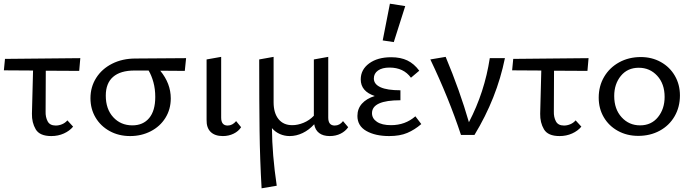

<svg xmlns="http://www.w3.org/2000/svg" viewBox="-20 -731 3745 1040"><path d="M227 -127Q226 -97 238 -74Q250 -51 282 -51Q299 -51 316 -58Q333 -65 345 -79L376 -45Q357 -22 326 -8Q295 6 258 6Q195 6 173.5 -30.5Q152 -67 153 -115L159 -349L1 -350L7 -412L415 -416L409 -347L228 -348Z M981 -347 848 -348Q905 -279 905 -198Q905 -139 876 -92.5Q847 -46 796.5 -20Q746 6 685 6Q623 6 574 -21Q525 -48 497.5 -94.5Q470 -141 470 -199Q470 -260 501 -309Q532 -358 587.5 -386Q643 -414 714 -414L988 -416ZM785 -349H709Q632 -349 592.5 -314.5Q553 -280 553 -213Q553 -140 593.5 -96Q634 -52 697 -52Q755 -52 788 -91.5Q821 -131 821 -206Q821 -249 811 -285.5Q801 -322 785 -349Z M1099 -82V-409L1178 -423V-94Q1178 -51 1213 -51Q1239 -51 1259 -75L1286 -42Q1272 -20 1245.5 -7Q1219 6 1187 6Q1144 6 1121 -16.5Q1098 -39 1099 -82Z M1866 -42Q1851 -20 1825 -7Q1799 6 1766 6Q1730 6 1708.5 -10.5Q1687 -27 1682 -58Q1654 -27 1619.5 -10.5Q1585 6 1549 6Q1521 6 1496 -5Q1471 -16 1453 -37Q1454 106 1479 275L1397 289Q1388 134 1386 -21.5Q1384 -177 1384 -409L1462 -423V-177Q1462 -119 1488.5 -86Q1515 -53 1563 -53Q1593 -53 1624.5 -66Q1656 -79 1680 -104V-409L1758 -423V-94Q1758 -51 1793 -51Q1820 -51 1838 -75Z M2262 -59Q2226 -28 2186 -11Q2146 6 2088 6Q2013 6 1964.5 -21.5Q1916 -49 1916 -103Q1916 -142 1940.5 -169.5Q1965 -197 2010 -211Q1934 -236 1934 -301Q1934 -354 1979.5 -387.5Q2025 -421 2099 -421Q2150 -421 2186.5 -403.5Q2223 -386 2251 -348L2206 -310Q2166 -365 2090 -365Q2050 -365 2027.5 -349Q2005 -333 2005 -306Q2005 -275 2041 -258.5Q2077 -242 2149 -242V-188Q1995 -188 1995 -118Q1995 -89 2022 -71Q2049 -53 2098 -53Q2175 -53 2230 -101ZM2053 -512 2092 -711 2175 -698 2113 -503Z M2715 -416Q2671 -199 2550 0H2477Q2411 -200 2311 -409L2394 -423Q2471 -239 2520 -69Q2605 -232 2633 -416Z M2980 -127Q2979 -97 2991 -74Q3003 -51 3035 -51Q3052 -51 3069 -58Q3086 -65 3098 -79L3129 -45Q3110 -22 3079 -8Q3048 6 3011 6Q2948 6 2926.5 -30.5Q2905 -67 2906 -115L2912 -349L2754 -350L2760 -412L3168 -416L3162 -347L2981 -348Z M3223 -202Q3223 -265 3252.5 -315Q3282 -365 3334 -393.5Q3386 -422 3451 -422Q3511 -422 3559.5 -395Q3608 -368 3635.5 -320.5Q3663 -273 3663 -214Q3663 -151 3634 -101Q3605 -51 3553.5 -23Q3502 5 3437 5Q3376 5 3327 -22Q3278 -49 3250.5 -96Q3223 -143 3223 -202ZM3580 -206Q3580 -277 3540 -320.5Q3500 -364 3440 -364Q3379 -364 3343 -320Q3307 -276 3307 -211Q3307 -140 3347 -96Q3387 -52 3447 -52Q3508 -52 3544 -96.5Q3580 -141 3580 -206Z"/></svg>

Font: Ysabeau Medium
Style: Regular
Weight: 500
Designer: Christian Thalmann (Catharsis Fonts)
Version: Version 0.003